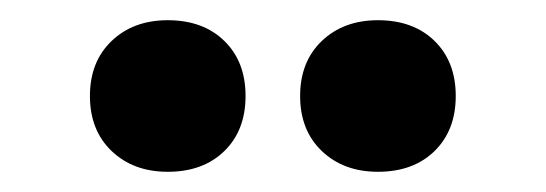

<svg xmlns="http://www.w3.org/2000/svg" viewBox="-20 -745 540 190"><path d="M69 -650Q69 -684 90.5 -704.5Q112 -725 146 -725Q181 -725 202 -704.5Q223 -684 223 -650Q223 -616 202 -595.5Q181 -575 146 -575Q112 -575 90.5 -595.5Q69 -616 69 -650ZM277 -650Q277 -684 298.5 -704.5Q320 -725 354 -725Q389 -725 410 -704.5Q431 -684 431 -650Q431 -616 410 -595.5Q389 -575 354 -575Q320 -575 298.5 -595.5Q277 -616 277 -650Z"/></svg>

Font: Radio Canada
Style: Bold
Weight: 700
Designer: Charles Daoud, Etienne Aubert Bonn, Alexandre Saumier Demers, Jacques Le Bailly
Foundry: Radio-Canada
Version: Version 2.104; ttfautohint (v1.8.4.7-5d5b);gftools[0.9.28.de